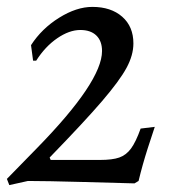

<svg xmlns="http://www.w3.org/2000/svg" viewBox="-21 -525 497 557"><path d="M85 -94Q275 -288 275 -377Q275 -406 258.5 -422Q242 -438 212 -438Q180 -438 145 -414Q110 -390 84 -349H75L69 -394Q100 -442 150.5 -473.5Q201 -505 247 -505Q301 -505 333.5 -476.5Q366 -448 366 -399Q366 -365 346 -328Q326 -291 275 -231.5Q224 -172 123 -68L126 -61H269Q305 -61 325 -68Q345 -75 359 -94Q373 -113 387 -152L428 -157Q423 -143 407.5 -94.5Q392 -46 381 0L369 7Q332 6 222 3Q112 0 60 0L6 12L-1 -6Z"/></svg>

Font: Alegreya SC
Style: Italic
Weight: 400
Italic angle: -7°
Designer: Juan Pablo del Peral
Foundry: Huerta Tipografica
Version: Version 2.007; ttfautohint (v1.6)